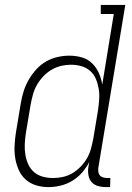

<svg xmlns="http://www.w3.org/2000/svg" viewBox="-20 -755 540 783"><path d="M177 8Q151 8 126.5 0.5Q102 -7 84 -23.5Q66 -40 56 -63Q46 -86 42 -111Q38 -136 39.5 -162.5Q41 -189 45 -215L65 -335Q69 -359 76.5 -383Q84 -407 97 -429.5Q110 -452 127.5 -471.5Q145 -491 167.5 -504Q190 -517 214.5 -522.5Q239 -528 263 -528Q289 -528 313.5 -521Q338 -514 355.5 -497Q373 -480 383 -457.5Q393 -435 397 -410L444 -698H391V-735H491L381 -71Q380 -63 381 -54.5Q382 -46 387 -40Q392 -34 400.5 -31.5Q409 -29 417 -29H430L429 8H410Q394 8 379 3.5Q364 -1 354 -12Q344 -23 341 -39Q338 -55 340 -71L344 -94Q332 -71 314.5 -51Q297 -31 274.5 -17.5Q252 -4 227 2Q202 8 177 8ZM197 -29Q217 -29 237 -33.5Q257 -38 275 -48.5Q293 -59 308.5 -75Q324 -91 334.5 -109Q345 -127 350.5 -147Q356 -167 360 -187L380 -307Q383 -329 384.5 -350.5Q386 -372 382.5 -393Q379 -414 371 -433Q363 -452 348 -465.5Q333 -479 312.5 -485Q292 -491 270 -491Q250 -491 230 -486.5Q210 -482 191 -471Q172 -460 156.5 -443.5Q141 -427 130.5 -408.5Q120 -390 114.5 -370Q109 -350 105 -329L85 -209Q82 -188 81 -166.5Q80 -145 83.5 -124Q87 -103 95.5 -84.5Q104 -66 119 -53Q134 -40 154.5 -34.5Q175 -29 197 -29Z"/></svg>

Font: Iosevka Curly Slab Extralight
Style: Italic
Weight: 200
Italic angle: -9°
Monospace: yes
Designer: Belleve Invis
Foundry: Belleve Invis
Version: Version 22.1.2; ttfautohint (v1.8.4)